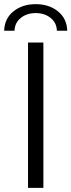

<svg xmlns="http://www.w3.org/2000/svg" viewBox="-21 -905 344 925"><path d="M-1 -757Q1 -816 44 -850.5Q87 -885 151 -885Q215 -885 258 -850.5Q301 -816 303 -757H253Q252 -795 223 -818.5Q194 -842 151 -842Q108 -842 79 -818.5Q50 -795 49 -757ZM114 0V-700H188V0Z"/></svg>

Font: mBank
Style: Regular
Weight: 400
Designer: Julieta Ulanovsky
Foundry: Julieta Ulanovsky
Version: Version 7.200;PS 007.200;hotconv 1.0.88;makeotf.lib2.5.64775